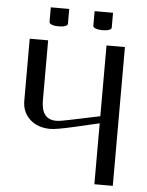

<svg xmlns="http://www.w3.org/2000/svg" viewBox="-55 -827 667 872"><g transform="rotate(5 279.0 -391.5)"><path d="M340.8 -783.2H424.8V-715.8Q424.8 -708.5 413.3 -704.3Q401.9 -700.2 382.8 -700.2Q364.7 -700.2 352.8 -704.8Q340.8 -709.5 340.8 -715.8ZM141.1 -783.2H225.1V-715.8Q225.1 -708.5 213.6 -704.3Q202.1 -700.2 183.1 -700.2Q165 -700.2 153.1 -704.8Q141.1 -709.5 141.1 -715.8ZM492.2 -632.8V0H408.2V-277.8L288.1 -250Q212.9 -232.9 187 -232.9Q129.4 -232.9 93.8 -265.4Q58.1 -297.9 58.1 -350.1V-632.8H142.1V-358.9Q142.1 -272 210 -272Q228.5 -272 268.1 -280.8L408.2 -310.1V-632.8Z"/></g></svg>

Font: Resagokr
Style: Regular
Weight: 500
Designer: gluk
Foundry: gluk
Version: Version 0.95